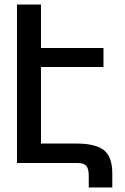

<svg xmlns="http://www.w3.org/2000/svg" viewBox="-20 -720 550 848"><path d="M55 -700H161V-508H437V-424H161V-86H319Q400 -86 438 -57.5Q476 -29 476 47V108H372V56Q372 24 360.5 12Q349 0 324 0H55Z"/></svg>

Font: LT Superior Semi-bold
Style: Regular
Weight: 600
Designer: Daniel Lyons
Foundry: LyonsType
Version: Version 1.0